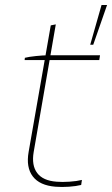

<svg xmlns="http://www.w3.org/2000/svg" viewBox="-20 -740 446 764"><path d="M94 -136 182 -639 202 -643 114 -135Q105 -82 128 -51.5Q151 -21 205 -17Q227 -15 256.5 -17Q286 -19 306 -24L303 -4Q283 1 254.5 3Q226 5 201 3Q138 -2 110.5 -38Q83 -74 94 -136ZM170 -520H378L375 -501H78L79 -510Q94 -514 123 -517Q152 -520 170 -520ZM384 -720H406L351 -562H339Z"/></svg>

Font: Fixel Italic Variable 20240409 Display Thin
Style: Italic
Weight: 100
Italic angle: -10°
Designer: AlfaBravo + MacPaw
Foundry: Kyrylo Tkachov, Marchela Mozhyna, Serhii Makarenko, Maria Weinstein, Zakhar Kryvoshyya
Version: Version 1.211;Glyphs 3.2 (3225)